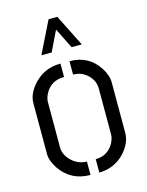

<svg xmlns="http://www.w3.org/2000/svg" viewBox="-111 -795 661 865"><g transform="rotate(-15 219.5 -362.5)"><path d="M127.9 -577.1 201.2 -725.6H242.2L316.4 -577.1H268.6L221.7 -671.9L175.8 -577.1ZM37.1 -141.6V-377.9Q37.1 -422.9 78.1 -466.8Q127 -518.6 201.2 -518.6V-456.1Q139.6 -456.1 112.3 -404.3Q101.6 -383.8 101.6 -365.2V-154.3Q101.6 -117.2 136.7 -85.9Q166 -61.5 202.1 -61.5V1Q111.3 1 61.5 -72.3Q37.1 -109.4 37.1 -141.6ZM243.2 1V-61.5Q299.8 -61.5 328.1 -112.3Q338.9 -133.8 338.9 -152.3V-365.2Q338.9 -406.2 303.7 -435.5Q277.3 -456.1 243.2 -456.1V-518.6Q332 -518.6 378.9 -446.3Q402.3 -410.2 402.3 -377.9V-141.6Q402.3 -95.7 363.3 -51.8Q315.4 0 243.2 1Z"/></g></svg>

Font: Post No Bills Jaffna Medium
Style: Regular
Weight: 500
Designer: Kosala Senevirathne, Siva Puranthara, Lasantha Premarathna, Tharique Azeez
Foundry: Mooniak
Version: Version 1.220 ; ttfautohint (v1.6)